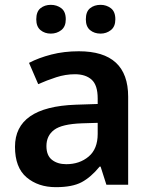

<svg xmlns="http://www.w3.org/2000/svg" viewBox="-20 -764 625 794"><path d="M306 -552Q510 -552 510 -364V0H420L396 -75H392Q356 -31 317.5 -10.5Q279 10 211 10Q138 10 90 -30.5Q42 -71 42 -157Q42 -322 293 -331L384 -334V-357Q384 -412 359 -434.5Q334 -457 290 -457Q251 -457 212.5 -444.5Q174 -432 138 -416L100 -504Q140 -525 192.5 -538.5Q245 -552 306 -552ZM318 -254Q236 -251 204 -227Q172 -203 172 -160Q172 -121 195 -103Q218 -85 254 -85Q309 -85 346.5 -116.5Q384 -148 384 -210V-256ZM130 -684Q130 -716 147.5 -730Q165 -744 190 -744Q215 -744 233.5 -730Q252 -716 252 -684Q252 -654 233.5 -639.5Q215 -625 190 -625Q165 -625 147.5 -639.5Q130 -654 130 -684ZM335 -684Q335 -716 352.5 -730Q370 -744 396 -744Q420 -744 438.5 -730Q457 -716 457 -684Q457 -654 438.5 -639.5Q420 -625 396 -625Q370 -625 352.5 -639.5Q335 -654 335 -684Z"/></svg>

Font: Noto Sans Canadian Aboriginal SemiBold
Style: Regular
Weight: 600
Designer: Monotype Design Team, Typotheque's Kevin King
Foundry: Monotype Imaging Inc.
Version: Version 2.004; ttfautohint (v1.8.4.7-5d5b)